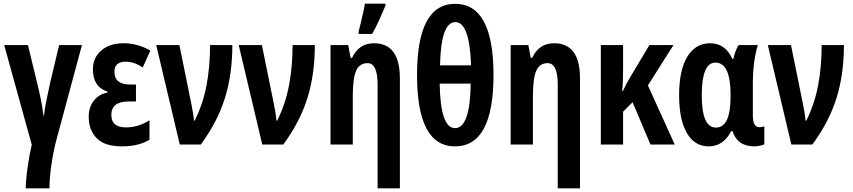

<svg xmlns="http://www.w3.org/2000/svg" viewBox="-20 -792 4673 1052"><path d="M304 -545 256 -344Q245 -291 235 -245Q225 -199 221 -159H218Q213 -204 203 -251.5Q193 -299 181 -348L133 -545H3L154 1Q142 50 131.5 123.5Q121 197 121 240H251Q251 183 261.5 111.5Q272 40 287 -18L429 -545Z M692 -329Q607 -329 607 -399Q607 -454 670 -454Q715 -454 762 -422L804 -515Q733 -555 657 -555Q581 -555 535 -515.5Q489 -476 489 -412Q489 -316 569 -290V-285Q520 -275 493 -239Q466 -203 466 -152Q466 -80 509.5 -35Q553 10 649 10Q738 10 799 -26V-133Q738 -94 670 -94Q590 -94 590 -162Q590 -236 684 -236H725V-329Z M965 0H1080Q1172 -125 1212.5 -255Q1253 -385 1253 -545H1131Q1131 -426 1111.5 -324Q1092 -222 1047 -131H1043Q1040 -166 1028 -225L963 -545H836Z M1417 0H1532Q1624 -125 1664.5 -255Q1705 -385 1705 -545H1583Q1583 -426 1563.5 -324Q1544 -222 1499 -131H1495Q1492 -166 1480 -225L1415 -545H1288Z M2019 -606Q2040 -643 2058.5 -684Q2077 -725 2092 -761V-772H1979Q1978 -759 1971 -727.5Q1964 -696 1956.5 -665Q1949 -634 1945 -620V-606ZM1909 -475H1901L1888 -545H1791V0H1913V-266Q1913 -364 1931.5 -405Q1950 -446 1994 -446Q2049 -446 2049 -328V240H2171V-362Q2171 -555 2029 -555Q1946 -555 1909 -475Z M2474 -771Q2265 -771 2265 -381Q2265 10 2473 10Q2684 10 2684 -381Q2684 -771 2474 -771ZM2561 -434H2391Q2396 -671 2475 -671Q2553 -671 2561 -434ZM2389 -334H2559Q2556 -90 2473 -90Q2393 -90 2389 -334Z M2896 -475H2888L2875 -545H2778V0H2900V-266Q2900 -364 2918.5 -405Q2937 -446 2981 -446Q3036 -446 3036 -328V240H3158V-362Q3158 -555 3016 -555Q2933 -555 2896 -475Z M3538 -545 3427 -359Q3410 -331 3393 -293H3389Q3392 -323 3393 -355Q3394 -387 3394 -421V-545H3272V0H3394V-180L3446 -232L3544 0H3677L3530 -324L3670 -545Z M3986 -73H3994Q4020 10 4114 10Q4124 10 4143 6.5Q4162 3 4168 -2V-100Q4156 -95 4140 -95Q4105 -95 4105 -160V-336Q4105 -454 4132 -545H4027Q4010 -520 3998 -469H3993Q3954 -555 3871 -555Q3791 -555 3746 -481.5Q3701 -408 3701 -270Q3701 -136 3743.5 -63Q3786 10 3863 10Q3943 10 3986 -73ZM3825 -269Q3825 -449 3900 -449Q3983 -449 3983 -271V-264Q3983 -93 3903 -93Q3825 -93 3825 -269Z M4316 0H4431Q4523 -125 4563.5 -255Q4604 -385 4604 -545H4482Q4482 -426 4462.5 -324Q4443 -222 4398 -131H4394Q4391 -166 4379 -225L4314 -545H4187Z"/></svg>

Font: Noto Sans UI Condensed
Style: Bold
Weight: 700
Width: 3
Designer: Monotype Design Team
Foundry: Monotype Imaging Inc.
Version: 1.001